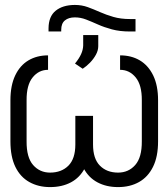

<svg xmlns="http://www.w3.org/2000/svg" viewBox="-20 -760 692 790"><path d="M474.1 -472.7V-532.2Q520.5 -532.2 555.4 -511.5Q590.3 -490.7 610.4 -449.5Q630.4 -408.2 630.4 -347.2V-178.7Q630.4 -115.2 609.6 -73.5Q588.9 -31.7 552 -11Q515.1 9.8 465.8 9.8Q417.5 9.8 380.9 -9.8Q344.2 -29.3 323.7 -68.4Q303.2 -107.4 303.2 -165.5V-283.2H362.8V-165.5Q362.8 -106.9 391.1 -78.4Q419.4 -49.8 465.8 -49.8Q508.8 -49.8 536.4 -81.1Q564 -112.3 563.5 -178.7V-347.2Q564 -410.2 538.3 -441.4Q512.7 -472.7 474.1 -472.7ZM177.7 -532.2V-472.7Q139.6 -472.7 114.3 -441.4Q88.9 -410.2 89.4 -347.2V-178.7Q88.9 -112.3 116.2 -81.1Q143.6 -49.8 186 -49.8Q232.9 -49.8 261.5 -78.4Q290 -106.9 290 -165.5V-283.2H349.6V-165.5Q349.6 -107.4 329.1 -68.4Q308.6 -29.3 272 -9.8Q235.4 9.8 186 9.8Q137.7 9.8 100.6 -11Q63.5 -31.7 43.2 -73.5Q22.9 -115.2 22.9 -178.7V-347.2Q22.9 -408.2 42.5 -449.5Q62 -490.7 96.9 -511.5Q131.8 -532.2 177.7 -532.2ZM320.3 -477.1 288.6 -498.5Q305.7 -519.5 313.7 -537.4Q321.8 -555.2 322.3 -573.2V-615.7H384.3V-570.3Q384.3 -552.7 374.8 -535.2Q365.2 -517.6 350.6 -502.4Q335.9 -487.3 320.3 -477.1ZM516.1 -681.6H537.6V-630.4H515.1Q472.7 -630.4 440.4 -639.2Q408.2 -647.9 382.6 -659.4Q356.9 -670.9 334.2 -679.7Q311.5 -688.5 288.1 -688.5Q262.2 -688.5 247.1 -676Q231.9 -663.6 231.9 -637.2V-630.4H179.7V-644Q180.2 -692.4 209 -715.8Q237.8 -739.3 287.6 -739.7Q316.4 -739.7 341.1 -730.7Q365.7 -721.7 391.1 -710.4Q416.5 -699.2 446.5 -690.4Q476.6 -681.6 516.1 -681.6Z"/></svg>

Font: Inter Tight Light
Style: Regular
Weight: 300
Designer: Rasmus Andersson
Foundry: rsms
Version: Version 3.004